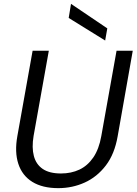

<svg xmlns="http://www.w3.org/2000/svg" viewBox="-20 -963 708 995"><path d="M282 12Q200 12 147.5 -20.5Q95 -53 75 -114Q55 -175 70 -258L149 -700H233L154 -258Q144 -198 155.5 -154.5Q167 -111 201.5 -87.5Q236 -64 296 -64Q349 -64 391.5 -84Q434 -104 463.5 -147Q493 -190 505 -258L584 -700H668L590 -258Q574 -165 528.5 -105.5Q483 -46 419 -17Q355 12 282 12ZM525 -753 336 -870 348 -943 536 -816Z"/></svg>

Font: DM Sans 24pt
Style: Italic
Weight: 400
Italic angle: -10°
Designer: Colophon Foundry, Jonny Pinhorn
Foundry: Colophon Foundry
Version: Version 4.004;gftools[0.9.30]